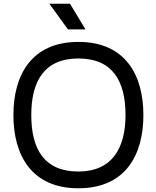

<svg xmlns="http://www.w3.org/2000/svg" viewBox="-20 -997 840 1031"><path d="M345 -839H439L356 -977H245ZM401 14C653 14 750 -164 750 -379C750 -594 653 -772 401 -772C149 -772 52 -594 52 -379C52 -164 149 14 401 14ZM401 -76C217 -76 148 -197 148 -379C148 -560 217 -683 401 -683C586 -683 654 -560 654 -379C654 -207 586 -76 401 -76Z"/></svg>

Font: Hibana SubMedium
Style: Regular
Weight: 500
Width: 6
Designer: pygmalion
Foundry: ybstudio
Version: Version 0.930;hotconv 1.0.109;makeotfexe 2.5.65596